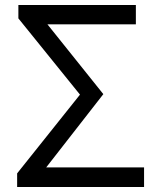

<svg xmlns="http://www.w3.org/2000/svg" viewBox="-20 -753 641 773"><path d="M49 0H560V-79H166L396 -374L171 -655H527V-733H54V-679L302 -372L49 -55Z"/></svg>

Font: Noto Sans CJK SC Regular
Style: Regular
Weight: 400
Designer: Ryoko NISHIZUKA (kana & ideographs); Paul D. Hunt (Latin, Greek & Cyrillic); Wenlong ZHANG (bopomofo); Sandoll Communica
Foundry: Adobe Systems Incorporated
Version: Version 1.004;PS 1.004;hotconv 1.0.82;makeotf.lib2.5.63406